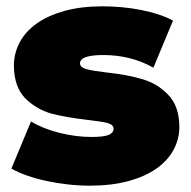

<svg xmlns="http://www.w3.org/2000/svg" viewBox="-20 -577 605 607"><path d="M16 -44 78 -193Q116 -170 168 -157Q220 -144 269 -144Q308 -144 323.5 -150.5Q339 -157 339 -170Q339 -183 320 -188Q301 -193 256 -198Q222 -202 193.5 -207Q165 -212 142 -218Q94 -232 59 -267Q24 -304 24 -370Q24 -409 42.5 -443.5Q61 -478 96.5 -503Q132 -528 184 -542.5Q236 -557 304 -557Q367 -557 426 -545.5Q485 -534 527 -512L465 -363Q394 -403 307 -403Q233 -403 233 -377Q233 -364 253 -358.5Q273 -353 316 -348Q382 -341 429 -327Q478 -313 511 -278Q547 -242 547 -175Q547 -137 528.5 -103Q510 -69 474.5 -44Q439 -19 386 -4.5Q333 10 264 10Q229 10 194 6Q159 2 126.5 -5Q94 -12 65.5 -22Q37 -32 16 -44Z"/></svg>

Font: CMG Sans Black
Style: Regular
Weight: 900
Designer: Julieta Ulanovsky
Foundry: Julieta Ulanovsky
Version: Version 7.200